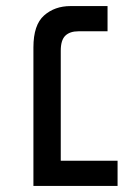

<svg xmlns="http://www.w3.org/2000/svg" viewBox="-20 -612 447 632"><path d="M90 0V-456Q90 -530 125 -561Q160 -592 212 -592H334V-509H238Q210 -509 195 -494.5Q180 -480 180 -445V-83H367V0Z"/></svg>

Font: Go Noto Kurrent-Regular
Style: Regular
Weight: 400
Designer: Monotype Design Team
Foundry: Monotype Imaging Inc.
Version: Version 2.012; ttfautohint (v1.8.4.7-5d5b)